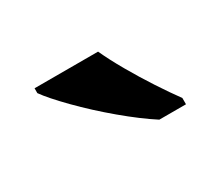

<svg xmlns="http://www.w3.org/2000/svg" viewBox="-47 -858 394 343"><g transform="rotate(-30 150.0 -686.0)"><path d="M205 -606Q177 -624 143 -652.5Q109 -681 80.5 -710Q52 -739 40 -756V-766H171Q181 -744 196.5 -717Q212 -690 229 -664Q246 -638 260 -619V-606Z"/></g></svg>

Font: Noto Serif Myanmar SemiCondensed SemiBold
Style: Regular
Weight: 600
Width: 4
Designer: Ben Mitchell and the Monotype Design Team
Foundry: Monotype Imaging Inc.
Version: Version 2.106; ttfautohint (v1.8.4.7-5d5b)